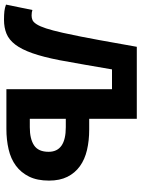

<svg xmlns="http://www.w3.org/2000/svg" viewBox="108 -800 704 960"><g transform="rotate(90 460.0 -320.0)"><path d="M79 12Q53 12 36 10Q19 8 3 2L30 -130Q36 -128 42.5 -127Q49 -126 58 -126Q70 -126 80.5 -130.5Q91 -135 101.5 -151.5Q112 -168 122 -198.5Q132 -229 144 -282Q164 -373 180.5 -465Q197 -557 214 -652H574V-414H628Q683 -414 730 -403Q777 -392 811 -367.5Q845 -343 864 -305Q883 -267 883 -213Q883 -154 863 -113.5Q843 -73 808.5 -47.5Q774 -22 726.5 -11Q679 0 625 0H426V-528H327Q315 -459 304 -394.5Q293 -330 281 -266Q265 -184 246 -130Q227 -76 203 -44.5Q179 -13 148.5 -0.5Q118 12 79 12ZM574 -117H616Q675 -117 707 -138.5Q739 -160 739 -211Q739 -297 616 -297H574Z"/></g></svg>

Font: hySource Sans Pro
Style: Bold
Weight: 700
Designer: Paul D. Hunt
Foundry: Adobe Systems Incorporated
Version: Version 2.021;PS 2.000;hotconv 1.0.86;makeotf.lib2.5.63406